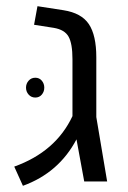

<svg xmlns="http://www.w3.org/2000/svg" viewBox="-20 -586 412 620"><path d="M326 0H252L227 -136Q170 -28 54 14L26 -48Q160 -96 214 -211V-395Q214 -445 201.5 -467.5Q189 -490 154 -496L90 -506L101 -566L185 -553Q243 -544 267 -508Q291 -472 291 -401V-208ZM115 -280.5Q107 -271 94 -271Q81 -271 72.5 -280.5Q64 -290 64 -303Q64 -316 72.5 -325.5Q81 -335 94 -335Q107 -335 115 -325.5Q123 -316 123 -303Q123 -290 115 -280.5Z"/></svg>

Font: Assistant
Style: Regular
Weight: 400
Designer: Hebrew By Ben Nathan, Latin by Paul Hunt
Version: Version 2.001;PS 002.001;hotconv 1.0.88;makeotf.lib2.5.64775